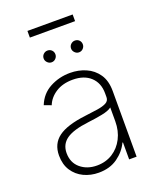

<svg xmlns="http://www.w3.org/2000/svg" viewBox="-156 -942 861 1047"><g transform="rotate(-20 274.5 -418.0)"><path d="M234.4 11.7Q187.5 11.7 148.1 -7.1Q108.7 -25.9 85 -62.1Q61.4 -98.4 61.4 -150.2Q61.4 -218.4 111 -255.1Q160.5 -291.9 269.5 -305Q311.1 -310 343.8 -315Q376.4 -320 395.1 -330.1Q413.7 -340.2 413.7 -361.2V-383.9Q413.7 -443.2 376.1 -478.5Q338.4 -513.8 272.4 -513.8Q214.1 -513.8 174 -488.1Q133.9 -462.4 117.9 -421.9L77.1 -437.1Q100.5 -496.1 154.3 -524.9Q208.1 -553.6 271.3 -553.6Q320 -553.6 362.2 -535.3Q404.5 -517 430.8 -478.9Q457 -440.7 457 -381V0H413.7V-98.4H410.5Q389.2 -52.6 344.3 -20.4Q299.4 11.7 234.4 11.7ZM238.6 -28.4Q289.8 -28.4 329.4 -53.4Q369 -78.5 391.3 -122.2Q413.7 -165.8 413.7 -221.2V-301.5Q396.7 -287.3 355.3 -279.3Q313.9 -271.3 273.8 -266.7Q184.3 -256 144.5 -227.8Q104.8 -199.6 104.8 -148.8Q104.8 -93 143.1 -60.7Q181.5 -28.4 238.6 -28.4ZM197.8 -642Q184.3 -642 174 -652.3Q163.7 -662.6 163.7 -676.1Q163.7 -690.7 174 -700.5Q184.3 -710.2 197.8 -710.2Q212.4 -710.2 222.1 -700.5Q231.9 -690.7 231.9 -676.1Q231.9 -662.6 222.1 -652.3Q212.4 -642 197.8 -642ZM356.9 -642Q343.4 -642 333.1 -652.3Q322.8 -662.6 322.8 -676.1Q322.8 -690.7 333.1 -700.5Q343.4 -710.2 356.9 -710.2Q371.4 -710.2 381.2 -700.5Q391 -690.7 391 -676.1Q391 -662.6 381.2 -652.3Q371.4 -642 356.9 -642ZM394.5 -848V-809.3H132.1V-848Z"/></g></svg>

Font: Inter Extra Light BETA
Style: Regular
Weight: 200
Designer: Rasmus Andersson
Foundry: rsms
Version: Version 3.011;git-f93a4a705